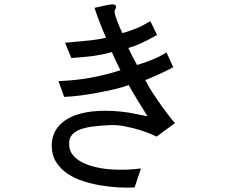

<svg xmlns="http://www.w3.org/2000/svg" viewBox="-20 -757 1040 880"><path d="M774 -449Q731 -426 695 -410.5Q659 -395 646 -390Q659 -363 680 -331Q701 -299 721.5 -270.5Q742 -242 759 -220.5Q776 -199 782 -193L698 -131Q695 -132 674 -141.5Q653 -151 621 -161Q589 -171 550 -178.5Q511 -186 473 -183Q437 -181 405 -177Q373 -173 348.5 -164Q324 -155 310 -139Q296 -123 297 -95Q297 -67 314 -46.5Q331 -26 357.5 -12.5Q384 1 418.5 9Q453 17 489.5 19.5Q526 22 561.5 20.5Q597 19 626 15L597 102Q566 104 526 102Q486 100 443.5 93Q401 86 360.5 73Q320 60 288 38Q256 16 236.5 -15.5Q217 -47 217 -90Q218 -140 245 -174Q272 -208 319 -226.5Q366 -245 430.5 -248.5Q495 -252 570 -241L656 -224Q646 -240 634.5 -259Q623 -278 611 -297Q599 -316 588.5 -334.5Q578 -353 570 -367Q542 -357 504 -348Q466 -339 425.5 -331.5Q385 -324 345.5 -319Q306 -314 274 -313L248 -385Q287 -387 322.5 -390.5Q358 -394 391.5 -400Q425 -406 459.5 -414.5Q494 -423 532 -435Q519 -460 511 -477.5Q503 -495 493 -518Q470 -512 450.5 -508Q431 -504 410.5 -501Q390 -498 365.5 -496Q341 -494 307 -491L278 -561Q318 -565 347.5 -567.5Q377 -570 399 -572.5Q421 -575 437 -578Q453 -581 466 -584Q456 -606 449.5 -622.5Q443 -639 437.5 -653.5Q432 -668 426 -683.5Q420 -699 413 -721Q448 -729 467 -733Q486 -737 495 -737Q512 -737 512 -726Q512 -721 505 -706Q505 -698 508.5 -686Q512 -674 517 -660.5Q522 -647 528.5 -632.5Q535 -618 541 -605Q561 -611 575.5 -616Q590 -621 604 -626.5Q618 -632 633 -640Q648 -648 669 -660L700 -597Q656 -572 626.5 -558.5Q597 -545 568 -537Q575 -523 579 -514.5Q583 -506 587 -498.5Q591 -491 595.5 -482.5Q600 -474 608 -459Q653 -473 684 -486Q715 -499 743 -517Z"/></svg>

Font: D2Coding
Style: Regular
Weight: 400
Monospace: yes
Designer: Yong-Rak Park; Jeong-Hwan Yoon; Sang-Min Lee;
Foundry: NHN Corporation
Version: Version 1.3.2; Build 20180524